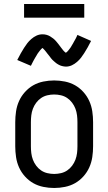

<svg xmlns="http://www.w3.org/2000/svg" viewBox="-20 -929 540 957"><path d="M250 8Q223 8 196 2.5Q169 -3 146 -16Q123 -29 104.5 -49.5Q86 -70 75 -94.5Q64 -119 60 -146Q56 -173 56 -200V-320Q56 -347 60 -374Q64 -401 75 -425.5Q86 -450 104.5 -470.5Q123 -491 146 -504Q169 -517 196 -522.5Q223 -528 250 -528Q277 -528 304 -522.5Q331 -517 354 -504Q377 -491 395.5 -470.5Q414 -450 425 -425.5Q436 -401 440 -374Q444 -347 444 -320V-200Q444 -173 440 -146Q436 -119 425 -94.5Q414 -70 395.5 -49.5Q377 -29 354 -16Q331 -3 304 2.5Q277 8 250 8ZM250 -62Q267 -62 284 -66Q301 -70 315 -79.5Q329 -89 339.5 -103Q350 -117 356 -133Q362 -149 364 -166Q366 -183 366 -200V-320Q366 -337 364 -354Q362 -371 356 -387Q350 -403 339.5 -417Q329 -431 315 -440.5Q301 -450 284 -454Q267 -458 250 -458Q233 -458 216 -454Q199 -450 185 -440.5Q171 -431 160.5 -417Q150 -403 144 -387Q138 -371 136 -354Q134 -337 134 -320V-200Q134 -183 136 -166Q138 -149 144 -133Q150 -117 160.5 -103Q171 -89 185 -79.5Q199 -70 216 -66Q233 -62 250 -62ZM308 -597Q303 -597 298 -598Q293 -599 288.5 -600Q284 -601 279.5 -603Q275 -605 270.5 -607.5Q266 -610 262.5 -612.5Q259 -615 255.5 -618Q252 -621 248 -624.5Q244 -628 240.5 -631.5Q237 -635 234 -639Q231 -643 228.5 -646.5Q226 -650 223 -653.5Q220 -657 216.5 -661.5Q213 -666 210 -670Q207 -674 204 -677.5Q201 -681 197.5 -684.5Q194 -688 192 -690Q189 -688 187 -686Q185 -684 181.5 -680Q178 -676 177 -674.5Q176 -673 174 -670.5Q172 -668 170.5 -666Q169 -664 167 -661Q165 -658 163.5 -655Q162 -652 160 -649Q158 -646 156 -642.5Q154 -639 152 -635.5Q150 -632 147.5 -627.5Q145 -623 143 -619Q141 -615 138.5 -610Q136 -605 134 -601L66 -630Q75 -648 83.5 -663Q92 -678 100 -690.5Q108 -703 116 -713.5Q124 -724 136 -734.5Q148 -745 162 -751.5Q176 -758 192 -758Q202 -758 211.5 -755.5Q221 -753 229.5 -748Q238 -743 245.5 -737Q253 -731 259.5 -723.5Q266 -716 271 -709.5Q276 -703 283 -693.5Q290 -684 295.5 -677.5Q301 -671 308 -666Q311 -668 313 -669.5Q315 -671 318.5 -675Q322 -679 323 -680.5Q324 -682 326 -684.5Q328 -687 329.5 -689Q331 -691 333 -694Q335 -697 336.5 -700Q338 -703 340 -706Q342 -709 344 -712.5Q346 -716 348 -720Q350 -724 352.5 -728Q355 -732 357 -736Q359 -740 361.5 -745Q364 -750 366 -755L434 -725Q425 -707 416.5 -692Q408 -677 400 -664.5Q392 -652 384 -641.5Q376 -631 364 -620.5Q352 -610 338 -603.5Q324 -597 308 -597ZM100 -841V-909H400V-841Z"/></svg>

Font: Iosevka Algr
Style: Regular
Weight: 400
Monospace: yes
Designer: Belleve Invis
Foundry: Belleve Invis
Version: Version 26.0.2; ttfautohint (v1.8.3)